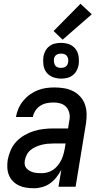

<svg xmlns="http://www.w3.org/2000/svg" viewBox="-20 -993 540 1021"><path d="M162 8Q140 8 119.5 5Q99 2 81 -6.5Q63 -15 49 -29Q35 -43 27.5 -61.5Q20 -80 19 -101Q18 -122 21 -143Q26 -169 37 -194.5Q48 -220 67 -240Q86 -260 110 -274Q134 -288 160 -296Q186 -304 212 -307Q238 -310 264 -310H342L348 -348Q349 -354 350 -360Q351 -366 351 -372Q351 -389 344.5 -404.5Q338 -420 326 -430Q314 -440 297.5 -444Q281 -448 264 -448Q247 -448 229 -444.5Q211 -441 195 -431Q179 -421 168.5 -405Q158 -389 155 -372V-371H65V-372Q69 -395 78.5 -416.5Q88 -438 103.5 -457Q119 -476 138.5 -490Q158 -504 180.5 -513Q203 -522 225.5 -525Q248 -528 270 -528Q297 -528 322.5 -523.5Q348 -519 369.5 -508Q391 -497 407.5 -478.5Q424 -460 432 -436.5Q440 -413 440.5 -387Q441 -361 437 -335L382 0H291L306 -90Q295 -70 280.5 -51Q266 -32 247 -18.5Q228 -5 205.5 1.5Q183 8 162 8ZM200 -72Q216 -72 231.5 -76Q247 -80 261 -89Q275 -98 286 -111.5Q297 -125 304.5 -139.5Q312 -154 316.5 -169.5Q321 -185 324 -201L329 -230H264Q249 -230 233 -228.5Q217 -227 201.5 -223Q186 -219 171 -212.5Q156 -206 143 -195.5Q130 -185 122.5 -170.5Q115 -156 112 -140Q110 -129 111.5 -118Q113 -107 120 -99Q127 -91 136 -85.5Q145 -80 155.5 -77Q166 -74 177.5 -73Q189 -72 200 -72ZM305 -575Q282 -575 261 -583Q240 -591 227 -608Q214 -625 211 -647.5Q208 -670 211 -693Q214 -709 222 -723.5Q230 -738 243.5 -748Q257 -758 272.5 -761.5Q288 -765 304 -765Q319 -765 334 -762Q349 -759 361.5 -751Q374 -743 382.5 -732Q391 -721 395 -706.5Q399 -692 399.5 -677Q400 -662 398 -647Q395 -631 387 -616.5Q379 -602 365.5 -592Q352 -582 336.5 -578.5Q321 -575 305 -575ZM304 -632Q311 -632 317.5 -633.5Q324 -635 329.5 -639Q335 -643 338 -648.5Q341 -654 342 -661Q344 -670 342.5 -679Q341 -688 336 -695Q331 -702 322.5 -705Q314 -708 305 -708Q298 -708 291.5 -706.5Q285 -705 279.5 -701Q274 -697 271 -691.5Q268 -686 267 -679Q266 -670 267.5 -661Q269 -652 273.5 -645Q278 -638 286.5 -635Q295 -632 304 -632ZM313 -782 265 -828 408 -973 468 -917Z"/></svg>

Font: Iosevka Medium Oblique
Style: Regular
Weight: 500
Italic angle: -9°
Monospace: yes
Designer: Belleve Invis
Foundry: Belleve Invis
Version: Version 32.5.0; ttfautohint (v1.8.4)